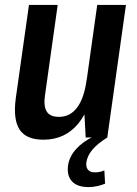

<svg xmlns="http://www.w3.org/2000/svg" viewBox="-20 -560 560 782"><path d="M163 -170Q157 -127 170.5 -105.5Q184 -84 220 -84Q266 -84 294.5 -122.5Q323 -161 333 -236L378 -304L371 -251Q353 -123 299 -57Q245 9 157 9Q87 9 60 -32Q33 -73 44 -158L98 -540H215ZM417 0H329L321 -148L376 -540H493ZM341 202Q295 202 273.5 179Q252 156 257 115Q262 78 290 47Q318 16 363 -5L417 0Q377 25 356.5 49.5Q336 74 332 100Q329 120 338 131Q347 142 367 142Q387 142 405 134L408 188Q394 194 376.5 198Q359 202 341 202Z"/></svg>

Font: Pathway Extreme Condensed SemiBold
Style: Italic
Weight: 600
Width: 3
Italic angle: -8°
Version: Version 1.001;gftools[0.9.26]